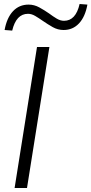

<svg xmlns="http://www.w3.org/2000/svg" viewBox="-20 -940 457 960"><path d="M53 0 165 -705H227L115 0ZM41 -787 3 -790Q14 -851 45 -884Q76 -917 123 -917Q151 -917 176.5 -903Q202 -889 225 -873Q245 -858 263.5 -847Q282 -836 300 -836Q359 -836 378 -920L417 -917Q406 -856 375 -823Q344 -790 298 -790Q269 -790 243.5 -804.5Q218 -819 195 -835Q175 -849 156.5 -860Q138 -871 120 -871Q61 -871 41 -787Z"/></svg>

Font: Nunito Sans Light
Style: Italic
Weight: 300
Italic angle: -9°
Designer: Vernon Adams
Foundry: Vernon Adams
Version: Version 3.006; ttfautohint (v1.8.3)